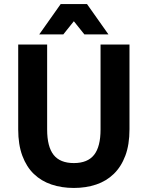

<svg xmlns="http://www.w3.org/2000/svg" viewBox="-20 -920 730 949"><path d="M345 9Q285 9 234.5 -8Q184 -25 147.5 -60Q111 -95 90.5 -150Q70 -205 70 -280V-700H213V-280Q213 -195 245 -154.5Q277 -114 345 -114Q413 -114 445 -154.5Q477 -195 477 -280V-700H620V-281Q620 -205 599.5 -150.5Q579 -96 542.5 -60.5Q506 -25 455.5 -8Q405 9 345 9ZM280 -900H410L516 -750H397L345 -815L293 -750H174Z"/></svg>

Font: 
Style: 㨦
Weight: 700
Designer: A.Korolkova, Vitaly Kuzmin
Foundry: ParaType Ltd
Version: Version 2.000